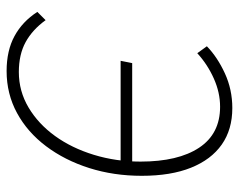

<svg xmlns="http://www.w3.org/2000/svg" viewBox="-91 -620 723 581"><g transform="rotate(90 270.5 -329.5)"><path d="M195 12Q133 12 89 -12Q45 -36 16 -81L41 -106Q70 -66 107.5 -45.5Q145 -25 198 -25Q256 -25 305.5 -54.5Q355 -84 391.5 -134.5Q428 -185 448.5 -252Q469 -319 469 -393Q469 -507 427 -570.5Q385 -634 303 -634Q260 -634 217.5 -615Q175 -596 141 -565L120 -594Q153 -626 202 -648.5Q251 -671 307 -671Q372 -671 417.5 -639Q463 -607 487.5 -546Q512 -485 512 -397Q512 -312 488.5 -238Q465 -164 422.5 -107.5Q380 -51 322 -19.5Q264 12 195 12ZM164 -333 171 -368H495L487 -333Z"/></g></svg>

Font: Source Sans 3 Light
Style: Italic
Weight: 300
Italic angle: -11°
Designer: Paul D. Hunt
Foundry: Adobe
Version: Version 3.046;hotconv 1.0.118;makeotfexe 2.5.65603